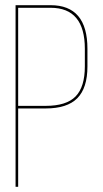

<svg xmlns="http://www.w3.org/2000/svg" viewBox="-20 -720 397 740"><path d="M40 -700H175Q317 -700 317 -532V-464Q317 -381 278 -341.5Q239 -302 156 -302H50V0H40ZM50 -312H156Q236 -312 271.5 -348.5Q307 -385 307 -464V-532Q307 -690 175 -690H50Z"/></svg>

Font: Bebas Neue Thin
Style: Regular
Weight: 200
Designer: Ryoichi Tsunekawa
Foundry: Ryoichi Tsunekawa
Version: Version 1.003;PS 001.003;hotconv 1.0.70;makeotf.lib2.5.58329